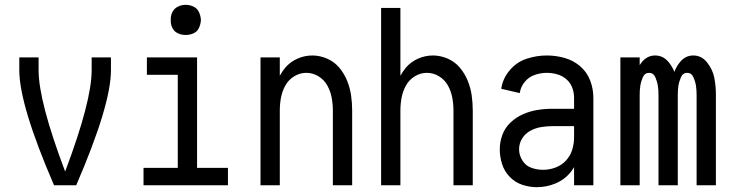

<svg xmlns="http://www.w3.org/2000/svg" viewBox="-20 -768 3040 796"><path d="M204 0Q60 -333 60 -477V-530H140V-477Q140 -348 250 -57L252 -62Q360 -349 360 -477V-530H440V-477Q440 -333 296 0Z M575 0V-72H717V-458H589V-530H797V-72H925V0ZM750 -623Q733 -623 717.5 -630Q702 -637 694.5 -652.5Q687 -668 688 -685Q687 -702 694.5 -717.5Q702 -733 717.5 -740.5Q733 -748 750 -748Q767 -748 782.5 -740.5Q798 -733 805 -717.5Q812 -702 813 -685Q812 -668 805 -652.5Q798 -637 782.5 -630Q767 -623 750 -623Z M1060 0V-530H1140V-454Q1150 -472 1163 -488Q1184 -512 1213.5 -525Q1243 -538 1275 -538Q1306 -538 1336 -525Q1366 -512 1386.5 -487.5Q1407 -463 1419 -433.5Q1431 -404 1435.5 -373Q1440 -342 1440 -310V0H1360V-310Q1360 -337 1355 -363.5Q1350 -390 1337 -413.5Q1324 -437 1300.5 -451.5Q1277 -466 1250 -466Q1223 -466 1199.5 -451.5Q1176 -437 1163 -413.5Q1150 -390 1145 -363.5Q1140 -337 1140 -310V0Z M1560 0V-735H1640V-454Q1650 -472 1663 -488Q1684 -512 1713.5 -525Q1743 -538 1775 -538Q1806 -538 1836 -525Q1866 -512 1886.5 -487.5Q1907 -463 1919 -433.5Q1931 -404 1935.5 -373Q1940 -342 1940 -310V0H1860V-310Q1860 -337 1855 -363.5Q1850 -390 1837 -413.5Q1824 -437 1800.5 -451.5Q1777 -466 1750 -466Q1723 -466 1699.5 -451.5Q1676 -437 1663 -413.5Q1650 -390 1645 -363.5Q1640 -337 1640 -310V0Z M2206 8Q2175 8 2145 -2Q2115 -12 2093 -35Q2071 -58 2061.5 -88Q2052 -118 2052 -149Q2052 -180 2063 -209.5Q2074 -239 2097 -260.5Q2120 -282 2148.5 -294.5Q2177 -307 2207.5 -312Q2238 -317 2269 -317H2360V-363Q2360 -385 2352 -405.5Q2344 -426 2327.5 -440Q2311 -454 2290 -460Q2269 -466 2247 -466Q2222 -466 2197 -457.5Q2172 -449 2155 -428Q2138 -407 2135 -382L2058 -400Q2064 -442 2093 -476.5Q2122 -511 2163.5 -524.5Q2205 -538 2247 -538Q2284 -538 2320 -528Q2356 -518 2384.5 -494Q2413 -470 2426.5 -435Q2440 -400 2440 -363V0H2360V-75Q2353 -63 2344 -52Q2319 -22 2282 -7Q2245 8 2206 8ZM2360 -198V-245H2269Q2246 -245 2222.5 -241Q2199 -237 2178 -225.5Q2157 -214 2144.5 -193.5Q2132 -173 2132 -149Q2132 -125 2145.5 -103Q2159 -81 2182.5 -72.5Q2206 -64 2231.5 -64Q2257 -64 2282 -73Q2307 -82 2325.5 -101.5Q2344 -121 2352 -146.5Q2360 -172 2360 -198Z M2552 0V-530H2632V-498Q2635 -503 2639 -508Q2662 -538 2696 -538Q2731 -538 2754 -508Q2768 -490 2776 -470Q2783 -490 2797 -508Q2820 -538 2854 -538Q2889 -538 2912 -508.5Q2935 -479 2941.5 -445Q2948 -411 2948 -376V0H2868V-376Q2868 -394 2865.5 -411.5Q2863 -429 2855 -447.5Q2847 -466 2829 -466Q2811 -466 2803 -447.5Q2795 -429 2792.5 -412Q2790 -395 2790 -376V0H2710V-376Q2710 -394 2707.5 -411.5Q2705 -429 2697 -447.5Q2689 -466 2671 -466Q2653 -466 2645 -447.5Q2637 -429 2634.5 -411.5Q2632 -394 2632 -376V0Z"/></svg>

Font: Iosevka SS08
Style: Regular
Weight: 400
Monospace: yes
Designer: Belleve Invis
Foundry: Belleve Invis
Version: 2.1.0; ttfautohint (v1.8.2)